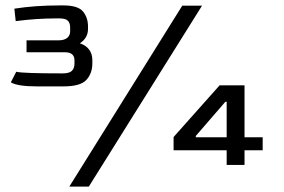

<svg xmlns="http://www.w3.org/2000/svg" viewBox="-20 -609 1050 709"><path d="M20 -305 40 -344Q64 -338 211 -338Q236 -338 245.5 -347.5Q255 -357 255 -374V-386Q255 -416 220 -416H78V-460H195Q217 -460 228 -469Q239 -478 239 -493V-508Q239 -524 230.5 -532.5Q222 -541 200 -541H186Q115 -541 38 -531L33 -577Q109 -589 200 -589H214Q268 -589 286.5 -566.5Q305 -544 305 -511V-502Q305 -469 275 -449Q297 -442 309 -426Q321 -410 321 -387V-375Q321 -338 299 -314Q277 -290 215 -290H116Q45 -290 20 -305ZM653 -588H726L308 80H236ZM817 -54H621V-103L791 -294H883V-102H950V-54H883V0H817ZM817 -102V-233H812L703 -107V-102Z"/></svg>

Font: Gold
Style: Regular
Weight: 400
Designer: jaiki
Version: Version 1.000